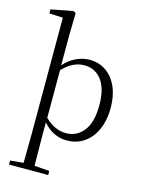

<svg xmlns="http://www.w3.org/2000/svg" viewBox="-151 -889 926 1236"><g transform="rotate(15 311.5 -271.0)"><path d="M123 225 125 30V-743L34 -747V-774L181 -802L197 -793L194 -639V-444Q231 -486 275 -506Q319 -526 365 -526Q425 -526 472.5 -493.5Q520 -461 546.5 -401Q573 -341 573 -262Q573 -179 545 -116Q517 -53 467 -19.5Q417 14 353 14Q260 14 194 -64V30L196 225L296 233V260H35V233ZM336 -30Q407 -30 452.5 -87Q498 -144 498 -260Q498 -368 455 -425.5Q412 -483 340 -483Q303 -483 268 -467Q233 -451 195 -412V-94Q230 -61 264 -45.5Q298 -30 336 -30Z"/></g></svg>

Font: GL-CurulMinamoto Light
Style: Regular
Weight: 300
Designer: Eunice (kana); Ryoko NISHIZUKA 西塚涼子 (ideographs); Frank Grießhammer (Latin, Greek & Cyrillic); Wenlong ZHANG
Foundry: Gutenberg Labo; Adobe
Version: Version 1.002